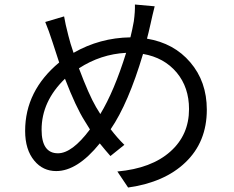

<svg xmlns="http://www.w3.org/2000/svg" viewBox="-20 -797 1040 854"><path d="M425.8 -289.1Q487.8 -391.1 541 -562Q428.2 -556.2 331.1 -493.2Q375 -376 407.2 -320.8Q430.2 -284.2 425.8 -289.1ZM379.9 -221.2Q384.8 -213.9 356.9 -258.8Q317.9 -319.8 269 -446.8Q165 -346.2 165 -220.2Q165 -115.2 237.8 -115.2Q300.8 -115.2 379.9 -221.2ZM668 -769Q664.1 -754.9 658.2 -729Q651.9 -699.2 649.9 -691.9Q640.1 -647.9 633.8 -625Q753.9 -605 826.2 -520Q899.9 -434.1 899.9 -309.1Q899.9 -165 804.2 -74.2Q711.9 14.2 549.8 37.1L502 -34.2Q653.8 -47.9 737.8 -123Q820.8 -196.8 820.8 -312Q820.8 -408.2 766.1 -474.1Q710 -541 616.2 -557.1Q550.8 -336.9 472.2 -222.2Q502 -183.1 533.2 -152.8L471.2 -103Q449.2 -127.9 423.8 -159.2Q324.2 -36.1 230 -36.1Q170.9 -36.1 132.8 -82Q91.8 -130.9 91.8 -214.8Q91.8 -393.1 243.2 -519L213.9 -608.9Q196.8 -662.1 181.2 -699.2L265.1 -724.1Q270 -692.9 284.2 -638.2Q292 -606 307.1 -562Q423.8 -628.9 560.1 -630.9Q568.8 -666 575.2 -702.1Q581.1 -745.1 580.1 -776.9Z"/></svg>

Font: Black Ops One [rus by aLiNcE]
Style: Regular
Weight: 400
Designer: James Grieshaber
Foundry: James Grieshaber
Version: Version 1.002;May 25, 2024;FontCreator 13.0.0.2680 64-bit